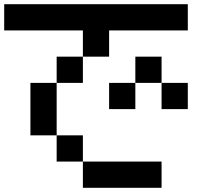

<svg xmlns="http://www.w3.org/2000/svg" viewBox="-20 -895 1040 915"><path d="M0 -750V-875H875V-750H500V-625H375V-750ZM250 -250H125V-500H250ZM250 -125V-250H375V-125ZM250 -500V-625H375V-500ZM500 -375V-500H625V-375ZM750 -125V0H375V-125ZM750 -625V-500H625V-625ZM750 -500H875V-375H750Z"/></svg>

Font: GalmuriMono7 Regular
Style: Regular
Weight: 400
Designer: Lee Minseo (quiple)
Version: Version 2.399;hotconv 1.1.1;makeotfexe 2.6.0 DEVELOPMENT